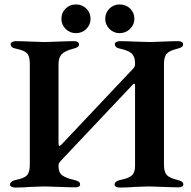

<svg xmlns="http://www.w3.org/2000/svg" viewBox="-20 -839 859 863"><path d="M25 -9Q25 -24 50 -30Q88 -37 101 -51Q114 -65 114 -98V-551Q114 -585 102.5 -598.5Q91 -612 53 -620Q28 -624 28 -641Q28 -647 35 -650.5Q42 -654 51 -654Q78 -654 122 -652Q162 -650 180 -650Q198 -650 240 -652Q288 -654 313 -654Q323 -654 329 -650.5Q335 -647 335 -640Q335 -632 328.5 -627.5Q322 -623 309 -620Q271 -610 257 -595Q243 -580 243 -550V-198Q243 -183 247 -183Q250 -183 257 -190L578 -530Q587 -539 587 -550V-558Q586 -586 571.5 -599Q557 -612 521 -620Q496 -624 496 -641Q496 -647 503 -650.5Q510 -654 519 -654Q544 -654 590 -652Q634 -650 654 -650Q671 -650 709 -652Q755 -654 781 -654Q791 -654 797 -650.5Q803 -647 803 -640Q803 -632 796.5 -627.5Q790 -623 777 -620Q740 -611 728.5 -596.5Q717 -582 717 -551V-99Q717 -67 729 -53Q741 -39 778 -30Q791 -27 797.5 -22.5Q804 -18 804 -10Q804 3 782 3Q757 3 709 1Q667 -1 649 -1Q631 -1 589 1Q556 4 518 4Q509 4 502 0.5Q495 -3 495 -9Q495 -24 520 -30Q557 -37 572 -50Q587 -63 587 -92V-454Q587 -461 584.5 -462.5Q582 -464 578 -460L254 -117Q247 -109 245 -105Q243 -101 243 -92Q243 -64 259 -51.5Q275 -39 314 -30Q327 -27 333.5 -22.5Q340 -18 340 -10Q340 3 318 3Q292 3 244 1Q200 -1 180 -1Q161 -1 119 1Q86 4 48 4Q39 4 32 0.5Q25 -3 25 -9ZM256 -754Q256 -782 275 -800.5Q294 -819 321 -819Q349 -819 368 -800.5Q387 -782 387 -754Q387 -728 368 -709Q349 -690 321 -690Q294 -690 275 -709Q256 -728 256 -754ZM453 -754Q453 -782 472 -800.5Q491 -819 517 -819Q546 -819 565 -800.5Q584 -782 584 -754Q584 -728 564.5 -709Q545 -690 517 -690Q491 -690 472 -709Q453 -728 453 -754Z"/></svg>

Font: EB Garamond SemiBold
Style: Regular
Weight: 600
Designer: Georg Duffner and Octavio Pardo
Foundry: Georg Duffner
Version: Version 1.000